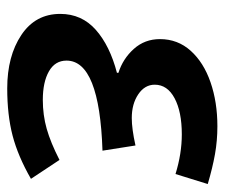

<svg xmlns="http://www.w3.org/2000/svg" viewBox="-64 -530 607 518"><g transform="rotate(90 239.0 -270.5)"><path d="M17 -130Q17 -188 60 -226Q103 -264 176 -283V-287Q138 -299 111.5 -328.5Q85 -358 85 -399Q85 -447 116.5 -482Q148 -517 201.5 -535.5Q255 -554 320 -554Q359 -554 395.5 -547.5Q432 -541 476 -528L449 -441Q394 -458 342 -458Q281 -458 244.5 -438.5Q208 -419 208 -385Q208 -358 234 -340.5Q260 -323 298 -323Q327 -323 372 -333L386 -244Q143 -236 143 -147Q143 -116 172 -99.5Q201 -83 249 -83Q290 -83 327 -93.5Q364 -104 411 -128L462 -51Q401 -16 345.5 -1.5Q290 13 218 13Q131 13 74 -25Q17 -63 17 -130Z"/></g></svg>

Font: Nebula Sans Semibold
Style: Regular
Weight: 600
Italic angle: -9°
Designer: Paul D. Hunt for Adobe (as Source Sans)
Foundry: Nebula Entertainment & Broadcasting LLC
Version: Version 1.010